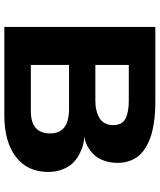

<svg xmlns="http://www.w3.org/2000/svg" viewBox="55 -795 740 890"><g transform="rotate(90 425.0 -350.0)"><path d="M105 0V-700H453.5Q478.5 -700 501.8 -698.5Q525 -697 554.2 -692.5Q583.5 -688 607.8 -680.5Q632 -673 656.2 -659.8Q680.5 -646.5 697.2 -628.8Q714 -611 724.5 -584.5Q735 -558 735 -526Q735 -493.5 726 -466.5Q717 -439.5 703.5 -423Q690 -406.5 672.8 -394.8Q655.5 -383 641 -377.8Q626.5 -372.5 613 -371Q632 -370 651.8 -365Q671.5 -360 694.8 -347.8Q718 -335.5 735.5 -317.8Q753 -300 765 -270.2Q777 -240.5 777 -203Q777 -106.5 706.5 -53.2Q636 0 515 0ZM281 -422H448Q469 -422 487.8 -426Q506.5 -430 523.2 -438.8Q540 -447.5 550 -464.2Q560 -481 560 -503.5Q560 -545.5 531 -561.2Q502 -577 446 -577H281ZM281 -123H495Q598.5 -123 598.5 -212.5Q598.5 -300 485.5 -300H281Z"/></g></svg>

Font: League Mono Wide
Style: Bold
Weight: 700
Width: 8
Designer: Tyler Finck
Foundry: The League of Moveable Type / Tyler Finck
Version: Version 2.210